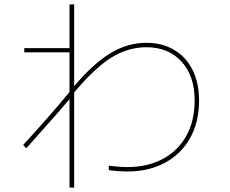

<svg xmlns="http://www.w3.org/2000/svg" viewBox="-20 -810 1040 870"><path d="M882 -355Q882 -257 841.5 -184.5Q801 -112 727.5 -72.5Q654 -33 558 -33Q517 -33 473 -39V-59Q523 -53 558 -53Q648 -53 717 -89.5Q786 -126 824 -194Q862 -262 862 -355Q862 -466 802.5 -531Q743 -596 643 -596Q561 -596 486 -550Q411 -504 316 -391V40H295V-361Q250 -307 171 -219L99 -138L85 -153Q212 -292 295 -393V-573H90V-592H295V-790H316V-420Q405 -524 482 -570Q559 -616 643 -616Q715 -616 769 -584Q823 -552 852.5 -493Q882 -434 882 -355Z"/></svg>

Font: IBM Plex Sans JP Thin
Style: Regular
Weight: 100
Designer: Mike Abbink; Paul van der Laan; Pieter van Rosmalen; Wujin Sim; Yejin Wi; Jinhee Kim; Boomi Park; Yona Kim; Kichan Ma
Foundry: Sandoll Inc.
Version: Version 1.001